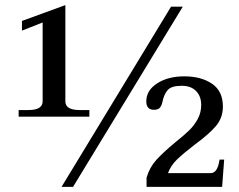

<svg xmlns="http://www.w3.org/2000/svg" viewBox="-20 -732 936 752"><path d="M53 -301H91Q147 -301 147 -335V-644L66 -612V-650L236 -712V-335Q236 -301 292 -301H330V-275H53ZM650 -706H696L266 0H221ZM554 -36Q566 -77 592.5 -106Q619 -135 667 -175Q702 -203 721.5 -222Q741 -241 754.5 -266Q768 -291 768 -321Q768 -355 748 -375.5Q728 -396 692 -396Q651 -396 636.5 -379Q622 -362 616 -332Q613 -318 606 -310Q599 -302 583 -302Q553 -302 553 -335Q553 -378 595.5 -405.5Q638 -433 702 -433Q768 -433 810.5 -404Q853 -375 853 -315Q853 -270 825 -237.5Q797 -205 742 -165Q698 -131 673.5 -107.5Q649 -84 638 -54H806Q832 -54 840 -107H858L850 0H554Z"/></svg>

Font: TavirajRegular
Style: Regular
Weight: 400
Designer: Katatrad Team
Foundry: CadsonDemak
Version: Version 1.000